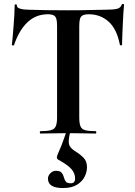

<svg xmlns="http://www.w3.org/2000/svg" viewBox="-20 -674 683 969"><path d="M222 -602Q161 -602 118.5 -561.5Q76 -521 51 -447Q50 -444 45 -444.5Q40 -445 40 -448Q42 -462 44 -487.5Q46 -513 48.5 -543Q51 -573 52.5 -601Q54 -629 54 -647Q54 -652 59.5 -652Q65 -652 65 -647Q65 -637 75.5 -632.5Q86 -628 99.5 -626.5Q113 -625 122 -625Q208 -622 323 -622Q393 -622 435 -623.5Q477 -625 516 -625Q552 -625 570.5 -629.5Q589 -634 594 -650Q595 -654 600.5 -654Q606 -654 606 -650Q604 -634 602.5 -605.5Q601 -577 599.5 -545.5Q598 -514 597 -487.5Q596 -461 596 -448Q596 -445 591 -445Q586 -445 585 -448Q570 -527 528.5 -564.5Q487 -602 428 -602Q408 -602 397.5 -596.5Q387 -591 383.5 -578Q380 -565 380 -542V-81Q380 -52 386 -37Q392 -22 409.5 -17Q427 -12 463 -12Q466 -12 466 -6Q466 0 463 0Q435 0 400 -1Q365 -2 323 -2Q283 -2 248 -1Q213 0 184 0Q181 0 181 -6Q181 -12 184 -12Q219 -12 237 -17Q255 -22 261.5 -37Q268 -52 268 -81V-544Q268 -566 264.5 -578.5Q261 -591 251 -596.5Q241 -602 222 -602ZM337 -19Q328 15 327 35.5Q326 56 335 68Q344 80 364 92Q385 105 402 122.5Q419 140 419 170Q419 194 407 218Q395 242 368.5 258.5Q342 275 297 275Q261 275 241.5 263.5Q222 252 222 227Q222 213 234 200.5Q246 188 262 188Q283 188 291 197.5Q299 207 302 219.5Q305 232 311.5 241.5Q318 251 337 251Q359 251 359 227Q359 201 341 180Q323 159 276 133Q269 130 267.5 124Q266 118 271 105Q284 76 290 60.5Q296 45 302 28Q308 11 319 -20Z"/></svg>

Font: Cormorant Garamond Light
Style: Bold
Weight: 700
Version: Version 4.001